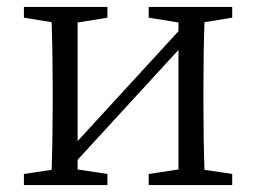

<svg xmlns="http://www.w3.org/2000/svg" viewBox="-20 -534 739 554"><path d="M650 -483V-514H409V-483L495 -469V-444L204 -127V-469L290 -483V-514H49V-483L129 -470C131 -415 132 -339 132 -286V-228C132 -176 131 -100 129 -44L49 -32V0H290V-32L204 -45V-73L495 -390V-45L409 -32V0H650V-32L570 -44C568 -100 567 -176 567 -228V-286C567 -338 568 -415 570 -470Z"/></svg>

Font: Source Han Serif
Style: Regular
Weight: 400
Designer: Ryoko NISHIZUKA 西塚涼子 (kana & ideographs); Frank Grießhammer (Latin, Greek & Cyrillic); Wenlong ZHANG 张文龙 (bopomofo); San
Foundry: Adobe Systems Incorporated
Version: Version 1.001;PS 1.001;hotconv 16.6.54;makeotf.lib2.5.65590